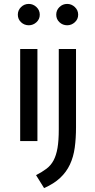

<svg xmlns="http://www.w3.org/2000/svg" viewBox="-20 -720 483 980"><path d="M83 0V-470H171V0ZM127 -591Q104 -591 87.5 -606.5Q71 -622 71 -645Q71 -668 87.5 -684Q104 -700 127 -700Q149 -700 166 -684Q183 -668 183 -645Q183 -622 166 -606.5Q149 -591 127 -591ZM280 -470H368V-71Q368 -14 361.5 33.5Q355 81 337 119.5Q319 158 287 188Q255 218 205 240L164 174Q195 158 217.5 141Q240 124 253.5 98.5Q267 73 273.5 35.5Q280 -2 280 -60ZM323 -591Q300 -591 283.5 -606.5Q267 -622 267 -645Q267 -668 283.5 -684Q300 -700 323 -700Q345 -700 362 -684Q379 -668 379 -645Q379 -622 362 -606.5Q345 -591 323 -591Z"/></svg>

Font: Mukta
Style: Regular
Weight: 400
Designer: Girish Dalvi and Yashodeep Gholap
Foundry: Ek Type
Version: Version 2.538;PS 1.001;hotconv 16.6.51;makeotf.lib2.5.65220;